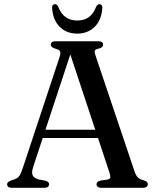

<svg xmlns="http://www.w3.org/2000/svg" viewBox="-20 -897 744 917"><path d="M170 -277.5H465L468 -238H165ZM214.5 -17Q214.5 -9.5 209 -4.8Q203.5 0 191.5 0H37.5Q25.5 0 19.8 -4.5Q14 -9 14 -16.5Q14 -22.5 17.8 -26.2Q21.5 -30 31 -34.5L50.5 -41Q65 -46.5 72.8 -57.5Q80.5 -68.5 89.5 -96.5L265 -626Q270.5 -643.5 267 -651.5Q263.5 -659.5 246 -664Q233 -668 227.8 -672.5Q222.5 -677 222.5 -683.5Q222.5 -691.5 228.5 -695.8Q234.5 -700 246.5 -700H449Q461.5 -700 467 -695.8Q472.5 -691.5 472.5 -684Q472.5 -677 467.5 -672.2Q462.5 -667.5 450 -664.5Q436 -661.5 433.2 -655.5Q430.5 -649.5 435 -635.5L622 -80Q628.5 -60 637.8 -50.2Q647 -40.5 664.5 -36.5Q677.5 -32.5 681.8 -28.2Q686 -24 686 -17Q686 -9.5 680 -4.8Q674 0 662 0H464.5Q452.5 0 446.8 -4.8Q441 -9.5 441 -17Q441 -23.5 445.5 -27.8Q450 -32 459.5 -34.5L493.5 -39.5Q506.5 -42.5 507 -50.5Q507.5 -58.5 501.5 -76.5L310 -654.5L324 -662L139 -101.5Q133 -83 133.5 -71.2Q134 -59.5 141.5 -52.2Q149 -45 164.5 -40L196.5 -34Q206 -31 210.2 -27.2Q214.5 -23.5 214.5 -17ZM348.5 -799Q381.5 -799 403.8 -814.8Q426 -830.5 439.5 -865.5Q443 -872 446.8 -874.5Q450.5 -877 455 -877Q461.5 -877 465.5 -872Q469.5 -867 468.5 -858Q465 -802 432.5 -769.2Q400 -736.5 348.5 -736.5Q297.5 -736.5 265 -769.2Q232.5 -802 229 -858Q228 -867 231.8 -872Q235.5 -877 242.5 -877Q247 -877 250.5 -874.5Q254 -872 257.5 -865.5Q271.5 -830.5 294 -814.8Q316.5 -799 348.5 -799Z"/></svg>

Font: Fraunces 28pt
Style: Regular
Weight: 400
Version: Version 1.000;[b76b70a41]